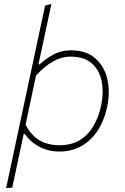

<svg xmlns="http://www.w3.org/2000/svg" viewBox="-20 -759 632 973"><path d="M11 194Q23 137.5 34.5 84.5Q46 31.5 58.5 -28.5L158 -494Q171.5 -557.5 184.2 -617Q197 -676.5 208.5 -731L240.5 -739Q227.5 -677.5 214.5 -617Q201.5 -556.5 188 -494L175 -433H181Q208 -458.5 248.2 -481.2Q288.5 -504 339.5 -504Q416 -504 462 -464.2Q508 -424.5 523.5 -359.8Q539 -295 523.5 -220Q501 -112 437 -51.5Q373 9 281.5 9Q226 9 180 -15Q134 -39 106 -80H100L89 -28.5Q76.5 31 65.2 83.2Q54 135.5 42 192ZM281.5 -23Q342 -23 384.8 -49.2Q427.5 -75.5 454 -121Q480.5 -166.5 492.5 -224Q506.5 -292 495 -348.2Q483.5 -404.5 444.8 -438.2Q406 -472 338.5 -472Q291.5 -472 247.8 -447Q204 -422 162.5 -376L109.5 -127Q138 -72.5 180.5 -47.8Q223 -23 281.5 -23Z"/></svg>

Font: Commissioner Thin
Style: Italic
Weight: 100
Italic angle: -12°
Designer: Kostas Bartsokas
Foundry: Kostas Bartsokas
Version: Version 1.000; ttfautohint (v1.8.3)